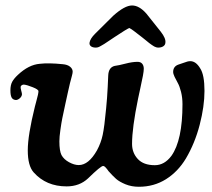

<svg xmlns="http://www.w3.org/2000/svg" viewBox="-20 -678 788 712"><path d="M404.8 -540.5Q396.5 -535.2 384 -526.6Q371.6 -518.1 366.7 -515.1Q361.8 -512.2 354.7 -508.1Q347.7 -503.9 343.5 -502.7Q339.4 -501.5 335 -501.5Q323.7 -501.5 317.4 -506.3Q311 -511.2 312 -519.5Q314 -534.2 332.5 -552.7L399.9 -619.6Q442.4 -657.7 469.7 -657.7Q496.1 -657.7 522.5 -627.9L576.2 -560.5Q595.7 -535.6 593.3 -519.5Q592.8 -511.2 585.4 -506.3Q578.1 -501.5 566.9 -501.5Q563 -501.5 559.1 -502.7Q555.2 -503.9 552 -505.6Q548.8 -507.3 543.2 -511.2Q537.6 -515.1 533.4 -518.3Q529.3 -521.5 520.8 -528.6Q512.2 -535.6 505.9 -540.5Q469.2 -569.8 459.5 -574.2Q449.7 -570.3 404.8 -540.5ZM227.1 13.2Q151.4 13.2 105 -38.6Q83 -63 83 -120.6Q83 -176.3 109.4 -282.7Q110.8 -288.6 114.7 -302.7Q118.7 -316.9 120.6 -325.9Q122.6 -335 122.6 -339.8Q122.6 -346.2 101.1 -354.7Q79.6 -363.3 68.4 -364.3Q64 -364.3 60.5 -361.8Q57.1 -359.4 56.6 -356.4Q55.7 -353 58.6 -342.3Q61.5 -331.5 61.5 -328.6Q61 -320.3 53.5 -313.7Q45.9 -307.1 38.6 -307.1Q27.3 -308.1 22.9 -316.7Q18.6 -325.2 18.6 -342.8Q18.6 -362.3 25.1 -374.5Q31.7 -386.7 46.4 -400.4Q86.4 -438 127.4 -441.4Q160.6 -445.3 212.9 -439.9Q230 -438.5 239.7 -430.7Q249.5 -422.9 249.5 -412.1Q249.5 -407.2 246.6 -396.5Q243.7 -385.7 239.3 -368.7Q234.9 -351.6 231.9 -336.4Q230 -328.1 222.2 -292Q214.4 -255.9 210.9 -238.8Q207.5 -221.7 203.9 -196Q200.2 -170.4 200.2 -153.8Q200.2 -118.7 208 -103Q216.8 -86.9 236.1 -76.4Q255.4 -65.9 272 -65.9Q308.6 -65.9 339.4 -120.1Q354.5 -147.9 360.8 -177.7Q367.2 -207.5 373.5 -275.4Q377.4 -314 379.4 -355.2Q381.3 -396.5 381.3 -397Q382.3 -428.2 405.3 -433.6Q420.4 -435.5 445.6 -442.1Q470.7 -448.7 490.2 -448.7Q501.5 -448.7 507.3 -441.7Q513.2 -434.6 513.2 -422.9Q513.2 -414.6 510 -397.2Q506.8 -379.9 500.2 -350.1Q493.7 -320.3 492.2 -313Q469.7 -204.1 469.7 -144.5Q469.7 -111.3 491 -88.4Q512.2 -65.4 554.2 -65.4Q589.8 -65.4 615.7 -100.1Q656.7 -157.7 656.7 -291.5Q656.7 -315.9 651.4 -337.2Q646 -358.4 639.4 -370.1Q632.8 -381.8 627.4 -393.1Q622.1 -404.3 622.1 -411.1Q622.1 -431.6 641.6 -438.5Q648.4 -440.4 658.7 -444.3Q668.9 -448.2 674.8 -449.7Q680.7 -451.2 685.5 -451.2Q706.5 -451.2 722.2 -424.8Q738.3 -400.9 738.3 -340.8Q738.3 -283.7 720.5 -215.1Q702.6 -146.5 669.4 -90.3Q640.1 -41.5 595.5 -13.4Q550.8 14.6 495.1 14.6Q467.8 14.6 445.3 5.4Q422.9 -3.9 410.6 -14.6Q398.4 -25.4 382.3 -43.5Q381.3 -44.9 379.2 -47.9Q377 -50.8 376 -52Q375 -53.2 373 -55.4Q371.1 -57.6 370.1 -58.6Q369.1 -59.6 367.7 -60.5Q366.2 -61.5 365 -62Q363.8 -62.5 362.3 -62.5Q353.5 -62.5 306.6 -16.6Q274.9 13.2 227.1 13.2Z"/></svg>

Font: Cooper* SemiBold
Style: Italic
Weight: 600
Italic angle: -7°
Designer: Owen Earl
Foundry: indestructible type*
Version: Version 0.001